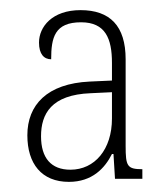

<svg xmlns="http://www.w3.org/2000/svg" viewBox="-20 -739 323 379"><path d="M116 -380C162 -380 187 -407 201 -435H204L207 -386H261V-405C231 -405 228 -411 228 -451V-622C228 -688 197 -719 139 -719C83 -719 57 -686 57 -655C57 -632 67 -622 81 -622C81 -665 88 -695 140 -695C188 -695 201 -663 201 -615V-580L157 -578C73 -574 34 -532 34 -472C34 -416 62 -380 116 -380ZM119 -404C81 -404 61 -427 61 -470C61 -514 81 -552 159 -555L201 -557V-505C201 -444 167 -404 119 -404Z"/></svg>

Font: Noto Serif Myanmar Condensed Thin
Style: Regular
Weight: 100
Width: 3
Designer: Ben Mitchell and the Monotype Design Team
Foundry: Monotype Imaging Inc.
Version: Version 2.106